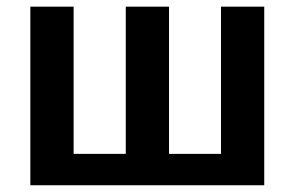

<svg xmlns="http://www.w3.org/2000/svg" viewBox="-20 -548 873 568"><path d="M761.7 0H69.8V-528.3H197.8V-92.8H352.1V-528.3H480V-92.8H633.8V-528.3H761.7Z"/></svg>

Font: Arial
Style: Bold
Weight: 700
Designer: Steve Matteson
Foundry: Ascender Corporation
Version: Version 2.00.3